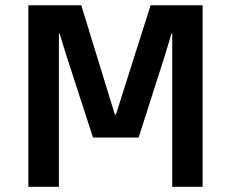

<svg xmlns="http://www.w3.org/2000/svg" viewBox="-20 -717 887 737"><path d="M88.9 -696.8H292L420.9 -276.9H424.8L558.1 -696.8H757.8V0H641.1V-587.9H638.2L625 -543.9Q619.6 -525.4 613.3 -505.1Q606.9 -484.9 602.1 -470.2L512.2 -189H336.9L245.1 -472.2Q240.2 -486.8 233.9 -506.6Q227.5 -526.4 222.2 -544.4Q215.8 -565.4 209 -587.9H206.1V0H88.9Z"/></svg>

Font: Doppio One
Style: Regular
Weight: 400
Designer: Szymon Celej
Foundry: Szymon Celej
Version: Version 1.002